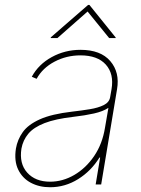

<svg xmlns="http://www.w3.org/2000/svg" viewBox="-20 -759 581 790"><path d="M186.1 11.4Q141.3 11.4 106.7 -7.1Q72.1 -25.6 54.9 -61.1Q37.6 -96.6 45.5 -147.7Q51.8 -184.7 73.7 -215.4Q95.5 -246.1 143.6 -267.9Q191.8 -289.8 277 -299.7Q315.3 -304 349.8 -309.7Q384.2 -315.3 407 -326.7Q429.7 -338.1 433.2 -359.4L438.9 -392Q449.6 -454.9 415.5 -493.1Q381.4 -531.2 311.1 -531.2Q253.6 -531.2 204.4 -505.3Q155.2 -479.4 130.7 -434.7L110.8 -443.2Q138.5 -494.3 192.8 -524.1Q247.2 -554 311.1 -554Q394.2 -554 433.8 -507.6Q473.4 -461.3 461.6 -392L396.3 0H373.6L392 -110.8H389.2Q355.1 -55.4 301.5 -22Q247.9 11.4 186.1 11.4ZM186.1 -11.4Q237.9 -11.4 285.7 -39.2Q333.5 -67.1 367.4 -117Q401.3 -166.9 411.9 -233L426.1 -315.3Q403.8 -300.4 366.7 -292.1Q329.5 -283.7 282.7 -278.4Q208.1 -269.9 163.4 -252.5Q118.6 -235.1 96.6 -208.8Q74.6 -182.5 68.2 -147.7Q58.6 -85.9 92 -48.7Q125.4 -11.4 186.1 -11.4ZM216.2 -602.3 340.4 -711.6 429.2 -602.3H456.2L455.7 -605.1L348 -738.6H342.3L188.7 -605.1L189.2 -602.3Z"/></svg>

Font: Inter Thin  BETA
Style: Italic
Weight: 100
Italic angle: -9.39999°
Designer: Rasmus Andersson
Foundry: rsms
Version: Version 3.011;git-f93a4a705